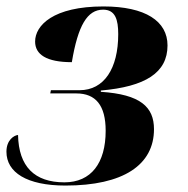

<svg xmlns="http://www.w3.org/2000/svg" viewBox="-20 -566 583 596"><path d="M183 10C363 10 458 -54 458 -165C458 -234 416 -273 293 -281V-285C431 -297 500 -340 500 -425C500 -500 432 -546 301 -546C145 -546 89 -487 89 -437C89 -397 124 -373 203 -373C222 -487 251 -536 300 -536C338 -536 347 -505 347 -460C347 -353 303 -286 227 -286H138L136 -276H217C277 -276 308 -239 308 -160C308 -60 263 0 180 0C87 0 38 -49 36 -147C24 -146 0 -132 0 -95C0 -31 63 10 183 10Z"/></svg>

Font: Noto Serif Display SemiCondensed ExtraBold
Style: Italic
Weight: 800
Width: 4
Italic angle: -12°
Designer: Monotype Design Team
Foundry: Monotype Imaging Inc.
Version: Version 2.009